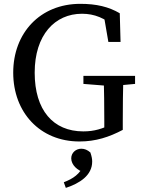

<svg xmlns="http://www.w3.org/2000/svg" viewBox="-20 -704 722 976"><path d="M383.8 15.2C467.1 15.2 535.1 -7.5 604.1 -43.8V-87.6C604.1 -165.9 605.1 -243 607.1 -318.3H507.2C509.2 -242 510.2 -164.1 510.2 -87.8V-28.8L556.9 -76.8C500.7 -49 459.5 -36.1 403.4 -36.1C250 -36.1 156.3 -144.2 156.3 -334.7C156.3 -526.2 258.7 -634.1 396.9 -634.1C459.7 -634.1 514 -612.5 567.7 -563.2V-619.9L505.3 -639.6L530.8 -491H592.8L588.8 -636.6C532.7 -669.5 470.2 -684.5 388.2 -684.5C183.8 -684.5 47.2 -536.2 47.2 -334.7C47.2 -132.7 183.4 15.2 383.8 15.2ZM404 -277.5 533.6 -267.2H556.2L666.6 -277.5V-318.3H404V-277.5ZM448.6 117.5C448.6 104.3 446.5 92.2 439.5 71.2C424.8 58 409.7 52 393.4 52C365.6 52 342.1 72.5 342.1 101C342.1 134.2 374 164.1 411.5 173.5L408.6 132.4C384.5 181.6 353.6 203.3 304.3 222.5L314.6 251.1C385.3 227.9 448.6 187.4 448.6 117.5Z"/></svg>

Font: Source Serif Variable
Style: Regular
Weight: 389
Designer: Frank Grießhammer
Foundry: Adobe Systems Incorporated
Version: Version 3.001;hotconv 1.0.111;makeotfexe 2.5.65597